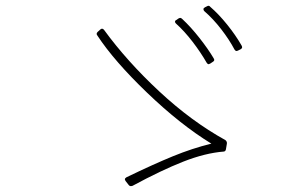

<svg xmlns="http://www.w3.org/2000/svg" viewBox="-20 -745 1040 655"><path d="M677 -707Q674 -710 674 -714Q674 -717 679 -720L685 -723Q693 -728 697 -722Q726 -697 755 -661Q784 -625 804 -590Q806 -586 806 -584Q806 -580 801 -577L793 -573Q789 -571 787 -571Q783 -571 780 -576Q762 -610 734.5 -645.5Q707 -681 677 -707ZM580 -665Q577 -668 577 -671Q577 -675 582 -677L589 -682Q593 -684 595 -684Q598 -684 602 -680Q631 -653 660.5 -615.5Q690 -578 709 -546L711 -541Q711 -537 706 -534L697 -528L692 -526Q688 -526 685 -531Q665 -566 637 -602.5Q609 -639 580 -665ZM312 -624Q307 -630 313 -636L323 -645Q325 -647 328 -647Q332 -647 335 -643Q413 -536 523 -433.5Q633 -331 749 -267Q755 -262 754 -255L751 -237Q750 -229 744 -228Q680 -223 605 -193.5Q530 -164 432 -111L427 -110Q422 -110 419 -114L408 -128L406 -133Q406 -137 411 -140Q504 -185 570 -212Q636 -239 701 -255Q595 -320 482 -428.5Q369 -537 312 -624Z"/></svg>

Font: LINE Seed JP_TTF Thin
Style: Regular
Weight: 250
Designer: LY Corporation & Fontrix & Fontworks
Version: Version 1.008